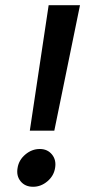

<svg xmlns="http://www.w3.org/2000/svg" viewBox="-20 -715 361 742"><path d="M95.2 -210 168 -694.8H289.1L189.9 -210ZM192.9 -65.9Q188 -35.2 163.1 -14.2Q138.2 6.8 107.9 6.8Q77.1 6.8 59.8 -14.2Q42.5 -35.2 47.9 -65.9Q52.7 -96.7 77.9 -117.9Q103 -139.2 133.8 -139.2Q163.6 -139.2 180.9 -117.9Q198.2 -96.7 192.9 -65.9Z"/></svg>

Font: Poppins Medium
Style: Italic
Weight: 500
Italic angle: -10°
Designer: Ninad Kale (Devanagari), Jonny Pinhorn (Latin)
Foundry: Indian Type Foundry
Version: Version 3.200;PS 1.000;hotconv 16.6.54;makeotf.lib2.5.65590